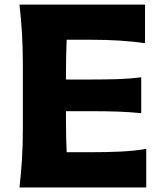

<svg xmlns="http://www.w3.org/2000/svg" viewBox="-20 -821 713 841"><path d="M65.4 0Q72.8 -64.5 76.4 -125Q80.1 -185.5 80.1 -260.7V-532.7Q80.1 -610.8 76.4 -672.6Q72.8 -734.4 65.4 -800.8H615.2V-631.8Q564 -639.2 505.4 -643.1Q446.8 -647 367.7 -647H272Q270.5 -612.8 269.8 -577.6Q269 -542.5 269 -502V-472.7H371.1Q443.8 -472.7 496.6 -474.4Q549.3 -476.1 598.6 -482.4V-325.2Q546.9 -330.6 494.1 -332.3Q441.4 -334 370.6 -334H269V-291.5Q269 -253.9 269.8 -220.5Q270.5 -187 272 -154.3H380.9Q447.3 -154.3 506.6 -157Q565.9 -159.7 620.6 -168.9V0Z"/></svg>

Font: Pinar DS2-Bold
Style: Regular
Weight: 700
Designer: Amin Abedi
Version: Version 2.000